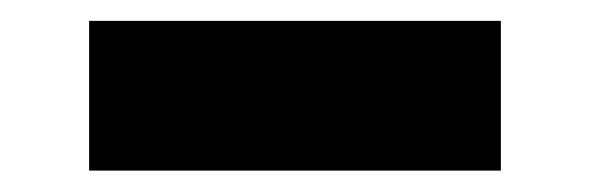

<svg xmlns="http://www.w3.org/2000/svg" viewBox="-20 -394 564 184"><path d="M65.4 -240.2Q65.4 -244.1 65.4 -249Q65.4 -252.9 65.4 -257.8Q65.4 -267.6 65.4 -277.3Q65.4 -287.1 65.4 -296.9Q65.4 -305.7 65.4 -315.4Q65.4 -325.2 65.4 -335Q65.4 -344.7 65.4 -354.5Q65.4 -364.3 65.4 -374Q67.4 -374 70.3 -374Q72.3 -374 75.2 -374Q117.2 -374 160.2 -374Q203.1 -374 245.1 -374Q274.4 -374 303.7 -374Q333 -374 362.3 -374Q386.7 -374 411.1 -374Q435.5 -374 460 -374Q460 -371.1 460 -369.1Q460 -366.2 460 -364.3Q460 -349.6 460 -335.9Q460 -321.3 460 -307.6Q460 -297.9 460 -288.1Q460 -278.3 460 -268.6Q460 -258.8 460 -249Q460 -239.3 460 -230.5Q457 -230.5 455.1 -230.5Q452.1 -230.5 450.2 -230.5Q407.2 -230.5 364.3 -230.5Q322.3 -230.5 279.3 -230.5Q250 -230.5 220.7 -230.5Q191.4 -230.5 162.1 -230.5Q137.7 -230.5 113.3 -230.5Q89.8 -230.5 65.4 -230.5Q65.4 -232.4 65.4 -235.4Q65.4 -237.3 65.4 -240.2Z"/></svg>

Font: LeFont
Style: Bold
Weight: 800
Designer: Leryon MEDIA
Version: Version 1.0